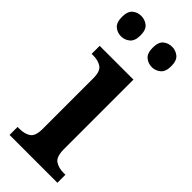

<svg xmlns="http://www.w3.org/2000/svg" viewBox="-247 -781 812 812"><g transform="rotate(45 159.0 -375.0)"><path d="M17 0V-48H29Q59 -48 78.5 -61Q98 -74 98 -118V-420Q98 -462 78.5 -475Q59 -488 30 -488H20V-536H222V-120Q222 -75 242 -61.5Q262 -48 292 -48H303V0ZM240 -628Q217 -628 200.5 -642Q184 -656 184 -689Q184 -723 200.5 -736.5Q217 -750 240 -750Q261 -750 278 -736.5Q295 -723 295 -689Q295 -656 278 -642Q261 -628 240 -628ZM55 -628Q33 -628 16.5 -642Q0 -656 0 -689Q0 -723 16.5 -736.5Q33 -750 55 -750Q77 -750 94 -736.5Q111 -723 111 -689Q111 -656 94 -642Q77 -628 55 -628Z"/></g></svg>

Font: Noto Serif Georgian SemiCondensed SemiBold
Style: Regular
Weight: 600
Width: 4
Designer: Monotype Design Team, Akaki Razmadze
Foundry: Google LLC
Version: Version 2.003; ttfautohint (v1.8.4.7-5d5b)